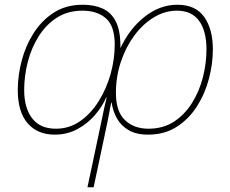

<svg xmlns="http://www.w3.org/2000/svg" viewBox="-20 -558 969 810"><path d="M728 -538Q805 -538 841.5 -486.5Q878 -435 878 -350Q878 -289 861.5 -226Q845 -163 811 -109.5Q777 -56 725.5 -23Q674 10 605 10Q555 10 522.5 -9Q490 -28 473 -59Q456 -90 451 -125H449Q443 -91 435.5 -54Q428 -17 421 15L375 232H349L395 15Q402 -16 411 -61Q420 -106 430 -147H428Q412 -109 380.5 -72.5Q349 -36 306 -13Q263 10 211 10Q138 10 96.5 -38Q55 -86 55 -178Q55 -239 71.5 -302Q88 -365 122 -418.5Q156 -472 207.5 -505Q259 -538 329 -538Q378 -538 414 -521.5Q450 -505 469.5 -465.5Q489 -426 488 -355Q527 -438 591 -488Q655 -538 728 -538ZM726 -513Q676 -513 629.5 -485Q583 -457 547 -408.5Q511 -360 490 -297.5Q469 -235 469 -166Q469 -88 507 -51.5Q545 -15 606 -15Q668 -15 713.5 -44.5Q759 -74 790 -123.5Q821 -173 836 -232Q851 -291 851 -350Q851 -427 820 -470Q789 -513 726 -513ZM328 -513Q266 -513 220 -483.5Q174 -454 143 -404.5Q112 -355 97 -296Q82 -237 82 -178Q82 -103 115.5 -59Q149 -15 216 -15Q272 -15 317.5 -46.5Q363 -78 396 -130.5Q429 -183 446.5 -245.5Q464 -308 464 -370Q464 -448 427 -480.5Q390 -513 328 -513Z"/></svg>

Font: Noto Sans Thin
Style: Italic
Weight: 100
Italic angle: -12°
Designer: Monotype Design Team
Foundry: Monotype Imaging Inc.
Version: Version 2.013; ttfautohint (v1.8.4.7-5d5b)